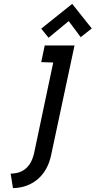

<svg xmlns="http://www.w3.org/2000/svg" viewBox="-20 -935 494 992"><path d="M454 -788 353 -915 193 -787 231 -740 335 -826 397 -743ZM244 -133 365 -700H211L193 -614L255 -612L156 -143Q148 -108 131.5 -84.5Q115 -61 90.5 -49.5Q66 -38 35 -38L47 37Q87 36 119.5 23.5Q152 11 177 -11Q202 -33 219 -64Q236 -95 244 -133Z"/></svg>

Font: Advent Pro SemiBold
Style: Italic
Weight: 600
Italic angle: -12°
Version: Version 3.000